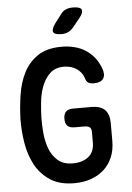

<svg xmlns="http://www.w3.org/2000/svg" viewBox="-62 -996 725 1052"><g transform="rotate(-5 300.0 -470.0)"><path d="M424 -261Q424 -281 414 -288Q404 -295 384 -295H331Q305 -295 292.5 -307.5Q280 -320 280 -346Q280 -372 292.5 -385Q305 -398 331 -398H434Q483 -398 507 -374Q531 -350 531 -301V-203Q531 -152 514 -112.5Q497 -73 467 -46Q437 -19 395.5 -4.5Q354 10 304 10Q223 10 171 -24.5Q119 -59 90 -113Q61 -167 50 -234Q39 -301 40 -365Q42 -432 52.5 -499.5Q63 -567 90.5 -620.5Q118 -674 168 -707.5Q218 -741 298 -741Q336 -741 369.5 -732.5Q403 -724 430 -706.5Q457 -689 477.5 -663.5Q498 -638 511 -603Q524 -567 510 -546.5Q496 -526 458 -526Q438 -526 427 -533Q416 -540 411 -559Q401 -591 371.5 -611Q342 -631 302 -631Q253 -631 224 -602.5Q195 -574 180 -533.5Q165 -493 160.5 -446.5Q156 -400 155 -365Q154 -327 158 -281Q162 -235 176.5 -194.5Q191 -154 222 -126.5Q253 -99 305 -99Q358 -99 391 -125Q424 -151 424 -204ZM306 -810Q267 -810 260 -825Q253 -840 276 -872L311 -918Q324 -936 340.5 -943Q357 -950 379 -950Q419 -950 426.5 -934.5Q434 -919 409 -888L370 -840Q357 -825 341.5 -817.5Q326 -810 306 -810Z"/></g></svg>

Font: Maple Mono NL SemiBold
Style: Regular
Weight: 600
Monospace: yes
Designer: subframe7536
Version: Version 7.000